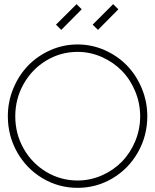

<svg xmlns="http://www.w3.org/2000/svg" viewBox="-20 -904 754 933"><path d="M695.8 -338.9Q695.8 -244.6 650.6 -164.6Q605.5 -84.5 527.3 -37.8Q449.2 8.8 356.9 8.8Q264.6 8.8 186.5 -37.8Q108.4 -84.5 63.2 -164.6Q18.1 -244.6 18.1 -338.9Q18.1 -409.7 44.7 -474.1Q71.3 -538.6 116.7 -585.4Q162.1 -632.3 224.9 -660.2Q287.6 -688 356.9 -688Q426.3 -688 489 -660.2Q551.8 -632.3 597.2 -585.4Q642.6 -538.6 669.2 -474.1Q695.8 -409.7 695.8 -338.9ZM356.9 -26.9Q418.5 -26.9 474.6 -51.5Q530.8 -76.2 571.8 -117.9Q612.8 -159.7 637 -217.5Q661.1 -275.4 661.1 -338.9Q661.1 -402.3 637 -460.4Q612.8 -518.6 571.8 -560.3Q530.8 -602.1 474.6 -627Q418.5 -651.9 356.9 -651.9Q274.9 -651.9 205.1 -609.9Q135.3 -567.9 94.7 -495.8Q54.2 -423.8 54.2 -338.9Q54.2 -253.9 94.7 -182.1Q135.3 -110.4 205.1 -68.6Q274.9 -26.9 356.9 -26.9ZM456.1 -758.8 430.2 -784.2 529.8 -883.8 555.2 -858.9ZM277.8 -758.8 252 -784.2 352.1 -883.8 377 -858.9Z"/></svg>

Font: RawengulkSans
Style: Regular
Weight: 500
Designer: gluk (gluksza@wp.pl)
Foundry: gluk (gluksza@wp.pl)
Version: Version 0.94